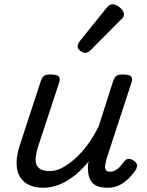

<svg xmlns="http://www.w3.org/2000/svg" viewBox="-20 -864 687 900"><path d="M184 16Q130 16 98 -8Q66 -32 59.5 -76.5Q53 -121 72 -181L171 -483Q178 -503 187.5 -509Q197 -515 216 -515Q247 -515 255.5 -505.5Q264 -496 257 -476L158 -175Q146 -137 147 -112Q148 -87 164.5 -74.5Q181 -62 215 -62Q242 -62 271.5 -77.5Q301 -93 332 -120.5Q363 -148 391.5 -187Q420 -226 443 -273L510 -483Q517 -503 526.5 -509Q536 -515 555 -515Q586 -515 594.5 -505.5Q603 -496 596 -476L478 -115Q475 -102 473 -89Q471 -76 476 -67.5Q481 -59 496 -59Q509 -59 521.5 -66Q534 -73 544 -84.5Q554 -96 562 -107Q568 -116 579 -119Q590 -122 605 -112Q621 -102 622 -91.5Q623 -81 618 -70Q607 -53 588 -32.5Q569 -12 543.5 2Q518 16 485 16Q452 16 433 7Q414 -2 405 -18Q396 -34 393.5 -54Q391 -74 393 -96L396 -108Q372 -78 346 -55Q320 -32 293 -16Q266 0 238.5 8Q211 16 184 16ZM378 -616Q369 -616 356.5 -625.5Q344 -635 344 -646Q344 -653 346.5 -659Q349 -665 354 -671L477 -824Q486 -836 493 -840Q500 -844 508 -844Q518 -844 530.5 -837Q543 -830 552 -819Q561 -808 561 -796Q561 -788 557.5 -783Q554 -778 548 -773L407 -631Q392 -616 378 -616Z"/></svg>

Font: Playwrite NO
Style: Regular
Weight: 400
Designer: Veronika Burian, José Scaglione
Foundry: TypeTogether
Version: Version 1.002